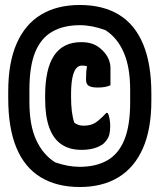

<svg xmlns="http://www.w3.org/2000/svg" viewBox="-20 -735 640 770"><path d="M300 -715Q393 -715 457 -676Q521 -637 554 -558Q587 -479 587 -359V-331Q587 -217 553 -140Q519 -63 455 -24Q391 15 300 15Q208 15 143.5 -24Q79 -63 46 -142Q13 -221 13 -341V-369Q13 -484 47 -561Q81 -638 145 -676.5Q209 -715 300 -715ZM300 -634Q235 -634 189.5 -608Q144 -582 121 -525.5Q98 -469 98 -376V-325Q98 -233 125 -174Q152 -115 201 -84Q227 -75 251.5 -70.5Q276 -66 300 -66Q365 -66 410.5 -92Q456 -118 479 -175Q502 -232 502 -324V-375Q502 -465 476.5 -524Q451 -583 403 -614Q376 -624 350.5 -629Q325 -634 300 -634ZM306 -566Q334 -566 354 -558Q374 -550 391 -533Q408 -516 415.5 -498Q423 -480 423 -463Q423 -446 423 -428.5Q423 -411 423 -393Q411 -388 399.5 -386Q388 -384 371 -384Q348 -384 336.5 -390.5Q325 -397 325 -416Q325 -433 326 -448.5Q327 -464 335 -498L357 -458Q340 -467 329.5 -469.5Q319 -472 308 -472Q294 -472 284.5 -459.5Q275 -447 270 -421.5Q265 -396 265 -356V-345Q265 -315 268 -289.5Q271 -264 278 -243Q286 -237 295 -234Q304 -231 315 -231Q345 -231 363.5 -243.5Q382 -256 406 -282H412Q417 -273 419.5 -258Q422 -243 422 -229Q422 -210 418.5 -195.5Q415 -181 402 -166Q392 -153 367 -143.5Q342 -134 307 -134Q259 -134 226.5 -156Q194 -178 177.5 -223.5Q161 -269 161 -339V-350Q161 -459 197 -512.5Q233 -566 306 -566Z"/></svg>

Font: Recursive Monospace Casual Black
Style: Regular
Weight: 900
Version: Version 1.047